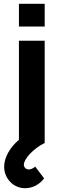

<svg xmlns="http://www.w3.org/2000/svg" viewBox="-20 -755 336 1014"><path d="M216 -615V-735H80V-615ZM113 239C151.5 239 189 219.5 213 187L166 125C154 135 142 140 132 140C117.5 140 106 129 106 115C106 84.5 155.5 30 216 0V-540H80V-17L79 -16C31 25.5 2 77.5 2 126C2 185.5 48.5 239 113 239Z"/></svg>

Font: Vela Sans ExtBd
Style: Regular
Weight: 800
Designer: Principal design: Mikhail Sharanda - project Manrope.
Design modification: Ravid Balaliev
Foundry: Mikhail Sharanda
Version: Version 1.001